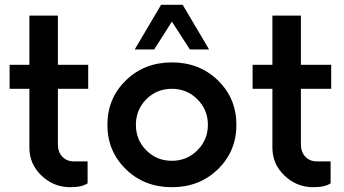

<svg xmlns="http://www.w3.org/2000/svg" viewBox="-20 -770 1432 800"><path d="M347.5 -400H221.2V-168.8Q221.2 -136.2 240 -116.9Q258.8 -97.5 287.5 -97.5H345V-6.2Q321.2 10 272.5 10Q203.8 10 153.1 -38.1Q102.5 -86.2 102.5 -155V-400H20V-500H102.5V-705H221.2V-500H347.5Z M622.5 -563.8H541.2L651.2 -750H741.2L851.2 -563.8H771.2L696.2 -680ZM888.1 -65Q811.2 10 696.2 10Q581.2 10 504.4 -65Q427.5 -140 427.5 -250Q427.5 -360 504.4 -435Q581.2 -510 696.2 -510Q811.2 -510 888.1 -435Q965 -360 965 -250Q965 -140 888.1 -65ZM696.2 -100Q758.8 -100 802.5 -143.8Q846.2 -187.5 846.2 -250Q846.2 -312.5 802.5 -356.2Q758.8 -400 696.2 -400Q632.5 -400 589.4 -356.2Q546.2 -312.5 546.2 -250Q546.2 -187.5 589.4 -143.8Q632.5 -100 696.2 -100Z M1360 -400H1233.8V-168.8Q1233.8 -136.2 1252.5 -116.9Q1271.2 -97.5 1300 -97.5H1357.5V-6.2Q1333.8 10 1285 10Q1216.2 10 1165.6 -38.1Q1115 -86.2 1115 -155V-400H1032.5V-500H1115V-705H1233.8V-500H1360Z"/></svg>

Font: Now Alt Medium
Style: Regular
Weight: 500
Designer: Alfredo Marco Pradil
Foundry: Alfredo Marco Pradil
Version: Version 1.002;PS 001.002;hotconv 1.0.88;makeotf.lib2.5.64775